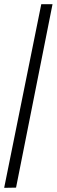

<svg xmlns="http://www.w3.org/2000/svg" viewBox="-20 -780 272 921"><path d="M0 121 178 -760H232L57 120Z"/></svg>

Font: Noto Serif Georgian ExtraCondensed SemiBold
Style: Regular
Weight: 600
Width: 2
Designer: Monotype Design Team, Akaki Razmadze
Foundry: Google LLC
Version: Version 2.003; ttfautohint (v1.8.4.7-5d5b)